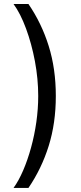

<svg xmlns="http://www.w3.org/2000/svg" viewBox="-20 -781 402 949"><path d="M255.9 -306.6Q255.9 -172.4 220.7 -59.8Q185.5 52.7 120.6 147.9H46.9Q72.3 112.8 94.5 61.3Q116.7 9.8 133.5 -51.5Q150.4 -112.8 159.7 -178.2Q168.9 -243.7 168.9 -306.6Q168.9 -391.1 152.6 -478.3Q136.2 -565.4 108.6 -639.9Q81.1 -714.4 46.9 -761.2H120.6Q185.5 -666.5 220.7 -553.7Q255.9 -440.9 255.9 -306.6Z"/></svg>

Font: Sahel VF Regular
Style: Regular
Weight: 400
Foundry: Saber Rastikerdar (saber.rastikerdar@gmail.com)
Version: Version 3.4.0